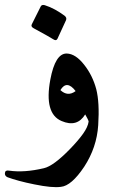

<svg xmlns="http://www.w3.org/2000/svg" viewBox="-76 -528 496 782"><path d="M129 -204Q149 -311 196 -310Q232 -309 267 -264Q301 -221 316 -165Q330 -110 324 -18Q318 73 267 151Q215 229 172 233Q137 238 64 223Q29 216 1.5 208.5Q-26 201 -45 194Q-57 189 -56 177Q-55 164 -39 167Q23 176 103 157Q142 148 209 79Q243 44 262.5 16.5Q282 -11 285 -33Q284 -38 280 -45.5Q276 -53 271 -62Q238 -8 175 -35Q103 -65 129 -204ZM232 -157Q196 -204 170 -161Q200 -133 232 -157ZM90 -502Q94 -510 106 -507Q128 -500 148 -489Q168 -478 187 -464Q197 -456 193 -446L158 -370Q153 -360 141 -368Q129 -376 61 -413Q48 -420 54 -430Z"/></svg>

Font: Amiri
Style: Bold Italic
Weight: 700
Italic angle: 10°
Designer: Khaled Hosny
Version: Version 0.113